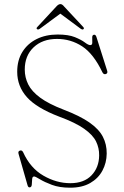

<svg xmlns="http://www.w3.org/2000/svg" viewBox="-20 -878 592 915"><path d="M314 16.5Q263.5 16.5 227.5 3Q191.5 -10.5 170 -23.8Q148.5 -37 142.5 -37Q134 -37 133.2 -24Q132.5 -11 131.5 2Q130.5 15 120.5 15Q114 15 111 4L68.5 -144.5Q64.5 -157.5 75.5 -160.5Q85 -163.5 90.5 -152Q124.5 -77 186.8 -41Q249 -5 315 -5Q380.5 -5 416.2 -42.5Q452 -80 452.5 -137.5Q453 -172.5 437.8 -203.8Q422.5 -235 381.2 -264.2Q340 -293.5 262.5 -322Q154 -363.5 108 -415.2Q62 -467 62 -536Q62 -591 86.8 -630.8Q111.5 -670.5 155 -692Q198.5 -713.5 254.5 -713.5Q306 -713.5 336.8 -701Q367.5 -688.5 384.2 -675.8Q401 -663 410 -663Q420 -663 419.8 -675.2Q419.5 -687.5 419.5 -700Q419.5 -712.5 429.5 -712.5Q436 -712.5 439.5 -702L490.5 -541.5Q495 -528.5 484 -525Q474 -522 468 -533.5Q426 -621.5 371.8 -657Q317.5 -692.5 251.5 -692.5Q182.5 -692.5 140.2 -652.5Q98 -612.5 98 -546.5Q98 -509 114.5 -475.8Q131 -442.5 171.2 -412.8Q211.5 -383 283 -355.5Q361.5 -325.5 406.5 -294Q451.5 -262.5 470.2 -226.2Q489 -190 488.5 -146Q488 -102 468.2 -65Q448.5 -28 410 -5.8Q371.5 16.5 314 16.5ZM377 -738.5Q372.5 -735.5 364.5 -741L267.5 -813L170 -741Q162 -735.5 157.5 -738.5Q151 -742.5 158 -749.5L248 -846.5Q258.5 -858.5 268 -858.5Q276.5 -858.5 286 -846.5L376.5 -749.5Q383 -742.5 377 -738.5Z"/></svg>

Font: Fraunces 9pt S000 Thin
Style: Regular
Weight: 100
Version: Version 1.000; ttfautohint (v1.8.3)